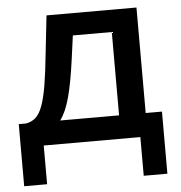

<svg xmlns="http://www.w3.org/2000/svg" viewBox="-50 -571 730 776"><g transform="rotate(-5 315.0 -183.0)"><path d="M17 -95H46Q70 -99 86 -113.5Q102 -128 113.5 -159Q125 -190 133.5 -240.5Q142 -291 150 -369L167 -523H532V-95H598V157H502V0H110V157H17ZM424 -95V-433H266L253 -337Q240 -242 224.5 -184.5Q209 -127 185 -95Z"/></g></svg>

Font: IngvarSans
Style: Regular
Weight: 600
Version: Version 3.000